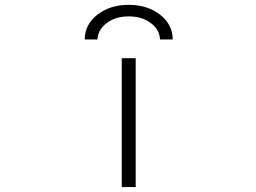

<svg xmlns="http://www.w3.org/2000/svg" viewBox="-20 -759 1040 780"><path d="M474.6 1V-522.5H531.2V1ZM681.6 -598.6H629.9Q628.9 -637.7 593.3 -665Q557.6 -692.4 502.9 -692.4Q448.2 -692.4 412.6 -664.6Q377 -636.7 376 -598.6H324.2Q324.2 -659.2 375.5 -699.2Q426.8 -739.3 502.9 -739.3Q579.1 -739.3 630.4 -699.2Q681.6 -659.2 681.6 -598.6Z"/></svg>

Font: Gen Shin Gothic Monospace Light
Style: Regular
Weight: 300
Designer: [Source Han Sans]
Ryoko NISHIZUKA  (kana & ideographs); Paul D. Hunt (Latin, Greek & Cyrillic); Wenlong ZHANG  (bopomofo
Version: Version 1.002.20150607